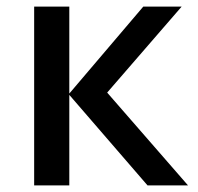

<svg xmlns="http://www.w3.org/2000/svg" viewBox="-20 -559 596 579"><path d="M189 -276.9V-539.1H83V0H189V-272.9L424.8 0H546.9L303.2 -279.8L527.8 -539.1H412.1Z"/></svg>

Font: Noto Reveo Sans
Style: Regular
Weight: 500
Designer: Monotype Design Team
Foundry: Monotype Imaging Inc.
Version: Version 2.007